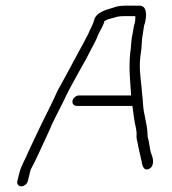

<svg xmlns="http://www.w3.org/2000/svg" viewBox="-20 -602 606 678"><path d="M78 38 85 10C86 5 87 1 89 -4C109 -41 129 -88 148 -128C156 -144 155 -144 163 -162C179 -196 201 -236 217 -271C229 -296 246 -324 259 -349C270 -370 282 -388 292 -409C303 -432 318 -455 326 -478C333 -494 345 -511 349 -528H350C355 -531 359 -533 362 -534L384 -540C395 -544 406 -545 418 -545H458C457 -536 459 -533 456 -522C451 -506 450 -489 446 -472C443 -455 443 -434 440 -416C434 -357 440 -319 443 -265H259C249 -265 238 -256 236 -246C234 -236 241 -228 251 -228H448C448 -227 447 -225 448 -224C450 -210 453 -187 455 -174C458 -156 464 -141 462 -120C462 -108 467 -98 468 -86L471 -72C473 -62 477 -48 479 -37C480 -36 479 -34 480 -32C482 -19 487 4 507 -6C527 -16 520 -45 516 -54C510 -68 509 -84 506 -99C505 -109 500 -117 501 -128C500 -165 487 -198 485 -235C484 -259 482 -260 480 -293C475 -338 470 -369 478 -420C481 -436 480 -458 483 -474L487 -500C488 -507 489 -514 492 -521C498 -548 500 -582 472 -582H426C409 -582 395 -581 380 -575C354 -567 319 -559 312 -530C309 -516 297 -497 292 -483C287 -472 282 -465 277 -454C263 -429 251 -406 238 -382C220 -348 201 -314 183 -281C162 -233 135 -183 113 -136L96 -100C90 -86 84 -75 80 -66C70 -40 55 -19 48 10L41 38C39 47 45 56 55 56C65 56 76 47 78 38Z"/></svg>

Font: Electronic
Style: SeLtIt
Weight: 300
Version: Version 1.011